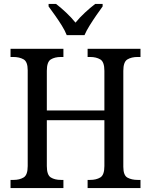

<svg xmlns="http://www.w3.org/2000/svg" viewBox="-20 -964 774 984"><path d="M34 0V-42H50Q80 -42 101 -54.5Q122 -67 122 -113V-604Q122 -648 100.5 -660Q79 -672 48 -672H34V-714H305V-672H292Q261 -672 240.5 -659.5Q220 -647 220 -601V-398H515V-601Q515 -647 494 -659.5Q473 -672 442 -672H429V-714H700V-672H685Q654 -672 633 -659.5Q612 -647 612 -601V-109Q612 -65 633.5 -53.5Q655 -42 685 -42H700V0H429V-42H442Q473 -42 494 -54.5Q515 -67 515 -113V-348H220V-113Q220 -67 240.5 -54.5Q261 -42 292 -42H305V0ZM322 -784Q313 -807 296.5 -833.5Q280 -860 261.5 -886Q243 -912 229 -931V-944H267Q293 -924 319.5 -899Q346 -874 367 -848Q388 -874 415 -899Q442 -924 468 -944H506V-931Q492 -912 474 -886Q456 -860 439.5 -833.5Q423 -807 413 -784Z"/></svg>

Font: Noto Serif SemiCondensed
Style: Regular
Weight: 400
Width: 4
Designer: Monotype Design Team
Foundry: Monotype Imaging Inc.
Version: Version 2.013